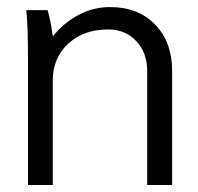

<svg xmlns="http://www.w3.org/2000/svg" viewBox="-20 -529 567 549"><path d="M55.2 -500H116.2Q126.5 -462.9 130.9 -424.8Q161.6 -463.4 204.1 -486.1Q246.6 -508.8 294.9 -508.8Q375 -508.8 423.6 -458.7Q472.2 -408.7 472.2 -326.2V0H400.9V-326.2Q400.9 -378.4 369.6 -411.6Q338.4 -444.8 289.1 -444.8Q219.2 -444.8 175 -404.1Q130.9 -363.3 130.9 -298.8V0H60.1V-359.9Q60.1 -455.1 55.2 -500Z"/></svg>

Font: LT Superior
Style: Regular
Weight: 400
Designer: Daniel Lyons
Foundry: LyonsType
Version: Version 1.000